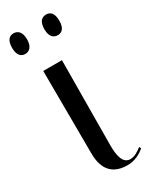

<svg xmlns="http://www.w3.org/2000/svg" viewBox="-198 -791 670 845"><g transform="rotate(-30 136.5 -368.0)"><path d="M202 -640C223 -640 239 -655 239 -692C239 -731 223 -745 202 -745C180 -745 163 -731 163 -692C163 -655 180 -640 202 -640ZM36 -640C57 -640 75 -655 75 -692C75 -731 57 -745 36 -745C15 -745 -1 -731 -1 -692C-1 -655 15 -640 36 -640ZM182 9C220 9 249 -8 270 -26L265 -35C248 -22 228 -8 206 -8C171 -8 158 -45 159 -112L162 -536H67L69 -113C70 -25 115 9 182 9Z"/></g></svg>

Font: Noto Serif Display Condensed
Style: Regular
Weight: 400
Width: 3
Designer: Monotype Design Team
Foundry: Monotype Imaging Inc.
Version: Version 2.009